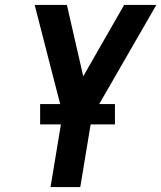

<svg xmlns="http://www.w3.org/2000/svg" viewBox="-20 -755 651 775"><path d="M184 0 233 -296 178 -509 120 -735H250L316 -447L481 -735H611L351 -284L304 0ZM142 -253V-335H444V-253Z"/></svg>

Font: Iosevka SS04 Extended Oblique
Style: Bold
Weight: 700
Width: 7
Italic angle: -9°
Monospace: yes
Designer: Belleve Invis
Foundry: Belleve Invis
Version: Version 19.0.0; ttfautohint (v1.8.4)